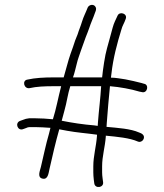

<svg xmlns="http://www.w3.org/2000/svg" viewBox="-20 -723 671 784"><path d="M186 -201 180 -177C167.4 -134.5 157.2 -83.8 147 -41.5C143 -24.9 131.6 0.2 152 6C175.7 12.8 178 -14.7 182 -32.5C193.8 -85.4 207.4 -143.9 222 -195L254 -189C292.7 -181.8 336.5 -178.6 376 -173V-168C372.8 -124.5 361 -86.1 361 -44V-19C361 -10.3 361.7 -0.3 363 11L365 26C368.3 48.8 404.2 43.5 401 21L399 6C397.7 -3.3 397 -11.7 397 -19V-44C397 -85.7 408.9 -121.9 412 -165V-169C458.8 -164.5 509.6 -159.9 543 -145C553.1 -140.5 563.7 -148.1 566.5 -155.5C572.6 -171.4 558 -178.7 548 -182C512.8 -197.6 462.4 -200.5 415 -205C415 -210.3 415.3 -215.7 416 -221C419.6 -270.1 424.1 -322 429 -371C469.6 -367.6 514.5 -359.4 549 -349L559 -347C582 -340.4 590.1 -377.8 568 -381L558 -384C541.8 -388.4 509.3 -395.8 492 -399C475.8 -401.2 452.3 -406 433 -406L435 -422C442.2 -486.6 458.5 -546.3 475 -600C479.9 -619.4 487.3 -627.8 493 -645C502.7 -667.5 468.3 -678.3 460 -659C452.6 -642.4 445.3 -630 440 -610C431.5 -580.3 426 -556.6 417 -526C408.4 -496.9 400.2 -439.1 397 -407H278C284.4 -424 288.1 -442.4 293 -461C298 -483.5 304.9 -498.3 311 -518L330 -571C335.2 -585.4 339.4 -593 344 -607.5C351.2 -630.3 360.7 -649.2 368 -671C370.3 -677.1 374.5 -684.8 371 -693C364.3 -708.7 343.4 -704.5 338 -692C330.5 -672.1 321.2 -655.6 315 -635C308.8 -614.3 303.2 -603.3 297 -583L287 -558C281.7 -542.7 278.7 -533.7 278 -531L268 -503C257.6 -473.9 249.2 -436.8 240 -407H201C159.2 -407 123.3 -405 92 -398C69 -394.7 77.6 -359.8 100 -363C130.3 -369.7 161.2 -371 201 -371H230C229.3 -370.3 229 -369.3 229 -368C217.8 -325.4 209.4 -278 196 -236C175.1 -238.3 144.1 -240 124 -240H99C90.3 -239.3 81.3 -237 72 -233L61 -229C39.5 -219.8 52.9 -186.5 75 -196L86 -200C91.3 -202.7 96.3 -204 101 -204H123.5C140 -204 167.7 -202.3 186 -201ZM380 -224C380 -219.3 379.7 -214.3 379 -209L365 -211C319.9 -214.6 273.9 -221.6 232 -230C236 -244 239.7 -257.7 243 -271C252.7 -304.1 256.8 -340.3 267 -371H393C390.4 -323.6 383.5 -271.8 380 -224Z"/></svg>

Font: CiSf OpenHand
Style: Regular
Weight: 400
Foundry: Cannot Into Space Fonts
Version: Version 0.7892